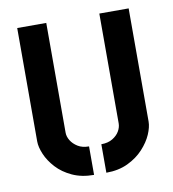

<svg xmlns="http://www.w3.org/2000/svg" viewBox="-68 -612 611 677"><g transform="rotate(-10 237.5 -273.5)"><path d="M259 5V-97Q283 -97 299.5 -107Q316 -117 324 -131Q332 -145 332 -159V-552H437V-147Q437 -127 426 -101.5Q415 -76 392.5 -51.5Q370 -27 336.5 -11Q303 5 259 5ZM215 5Q171 5 137.5 -10.5Q104 -26 82 -50Q60 -74 49 -100Q38 -126 38 -146V-552H142V-159Q142 -145 150.5 -131Q159 -117 175 -107Q191 -97 215 -97Z"/></g></svg>

Font: Stick No Bills ExtraLight SemiBold
Style: Regular
Weight: 600
Version: Version 2.000